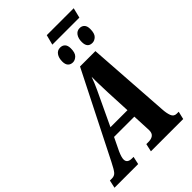

<svg xmlns="http://www.w3.org/2000/svg" viewBox="-323 -1128 1245 1245"><g transform="rotate(-45 299.5 -505.0)"><path d="M335 -941 353 -1010H600L583 -941ZM349 -765Q328 -765 315.5 -778Q303 -791 303 -818Q303 -851 317.5 -871.5Q332 -892 357 -892Q378 -892 390.5 -879Q403 -866 403 -839Q403 -798 385.5 -781.5Q368 -765 349 -765ZM527 -765Q482 -765 482 -818Q482 -851 496.5 -871.5Q511 -892 536 -892Q556 -892 568.5 -879Q581 -866 581 -839Q581 -798 564 -781.5Q547 -765 527 -765ZM-36 0 -24 -54H-5Q17 -54 30.5 -69Q44 -84 68 -132L362 -714H503L542 -141Q544 -104 553.5 -79Q563 -54 589 -54H607L594 0H298L310 -54H329Q356 -54 371.5 -65.5Q387 -77 387 -105Q387 -111 386.5 -116.5Q386 -122 386 -127L381 -235H195L152 -146Q135 -108 135 -88Q135 -54 179 -54H193L181 0ZM307 -474 223 -296H379L371 -465Q370 -510 368.5 -544Q367 -578 368 -614Q359 -590 351 -570Q343 -550 332.5 -528Q322 -506 307 -474Z"/></g></svg>

Font: Noto Serif ExtraCondensed ExtraBold
Style: Italic
Weight: 800
Width: 2
Italic angle: -12°
Designer: Monotype Design Team
Foundry: Monotype Imaging Inc.
Version: Version 2.013